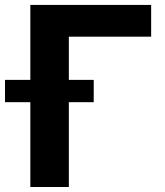

<svg xmlns="http://www.w3.org/2000/svg" viewBox="-58 -747 659 767"><path d="M63.2 -338.8V0H217V-338.8H316.4V-427.9H217V-600.5H545.8V-727.3H63.2V-427.9H-38V-338.8Z"/></svg>

Font: Inter-Hewn
Style: Bold
Weight: 700
Designer: Rasmus Andersson
Foundry: rsms
Version: Version 3.012;git-f93a4a705